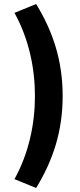

<svg xmlns="http://www.w3.org/2000/svg" viewBox="-20 -756 400 956"><path d="M160 180C244 42 292 -102 292 -278C292 -454 244 -598 160 -736L52 -692C124 -562 154 -416 154 -278C154 -140 124 6 52 136Z"/></svg>

Font: Giro Sans Black
Style: Regular
Weight: 900
Designer: Paul D. Hunt
Foundry: Adobe Systems Incorporated
Version: Version 1.000;PS 1.0;hotconv 1.0.88;makeotf.lib2.5.647800